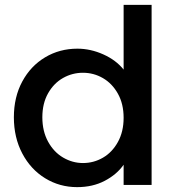

<svg xmlns="http://www.w3.org/2000/svg" viewBox="-20 -760 718 789"><path d="M298 -560Q352 -560 404.5 -536.5Q457 -513 488 -474V-740H603V0H488V-83Q460 -43 410.5 -17Q361 9 297 9Q225 9 165.5 -27.5Q106 -64 71.5 -129.5Q37 -195 37 -278Q37 -361 71.5 -425Q106 -489 165.5 -524.5Q225 -560 298 -560ZM321 -461Q277 -461 239 -439.5Q201 -418 177.5 -376.5Q154 -335 154 -278Q154 -221 177.5 -178Q201 -135 239.5 -112.5Q278 -90 321 -90Q365 -90 403 -112Q441 -134 464.5 -176.5Q488 -219 488 -276Q488 -333 464.5 -375Q441 -417 403 -439Q365 -461 321 -461Z"/></svg>

Font: Poppins Medium A&M
Style: Regular
Weight: 500
Designer: Ninad Kale (Devanagari), Jonny Pinhorn (Latin)
Foundry: Indian Type Foundry
Version: 4.004